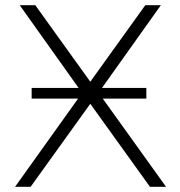

<svg xmlns="http://www.w3.org/2000/svg" viewBox="-20 -720 695 740"><path d="M620 0H558L328 -320L98 0H38L281 -340H102V-381H283L56 -700H116L328 -405L540 -700H600L373 -381H544V-340H376Z"/></svg>

Font: Hilab Light
Style: Regular
Weight: 300
Designer: Cristianderson Lima
Foundry: Cristianderson
Version: Version 1.0